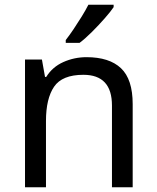

<svg xmlns="http://www.w3.org/2000/svg" viewBox="-20 -786 658 806"><path d="M343 -546Q439 -546 488 -499.5Q537 -453 537 -349V0H450V-343Q450 -472 330 -472Q241 -472 207 -422Q173 -372 173 -278V0H85V-536H156L169 -463H174Q200 -505 246 -525.5Q292 -546 343 -546ZM457 -756Q445 -738 420 -709.5Q395 -681 366.5 -652.5Q338 -624 314 -606H256V-618Q271 -637 288.5 -663Q306 -689 323 -716.5Q340 -744 351 -766H457Z"/></svg>

Font: Noto Sans Sharada
Style: Regular
Weight: 400
Designer: Monotype Design Team
Foundry: Monotype Imaging Inc.
Version: Version 2.006; ttfautohint (v1.8.4.7-5d5b)